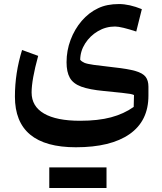

<svg xmlns="http://www.w3.org/2000/svg" viewBox="-20 -482 808 955"><path d="M657.7 -325.2Q623.5 -336.4 595.7 -343.3Q567.9 -350.1 552.2 -350.1Q506.3 -350.1 467 -326.9Q427.7 -303.7 403.6 -265.9Q379.4 -228 378.9 -184.6Q386.7 -175.3 399.7 -169.7Q412.6 -164.1 445.8 -159.4Q479 -154.8 547.4 -147Q616.2 -139.6 653.3 -128.9Q690.4 -118.2 704.3 -99.9Q718.3 -81.5 718.3 -50.8V-6.3Q718.3 119.6 624.5 185.1Q530.8 250.5 357.4 250.5Q54.2 250.5 54.2 -1.5Q54.2 -119.1 89.8 -233.4L169.9 -204.1Q137.2 -85 137.2 -22Q137.2 46.9 199 82.8Q260.7 118.7 378.4 118.7Q467.8 118.7 532 101.6Q596.2 84.5 645 49.8L646.5 -9.3Q639.6 -12.7 627.7 -14.9Q615.7 -17.1 586.2 -20.3Q556.6 -23.4 497.6 -29.3Q424.8 -36.1 384.3 -51Q343.8 -65.9 327.4 -95Q311 -124 311 -172.4Q311 -230.5 331.1 -283.7Q351.1 -336.9 386.5 -378.2Q421.9 -419.4 467.8 -440.9Q510.7 -461.9 571.8 -461.9Q623 -461.9 685.5 -436.5ZM225.1 453.1V350.6H509.8V453.1Z"/></svg>

Font: Pinar-DS3-FD SemiBold
Style: Regular
Weight: 600
Designer: Amin Abedi
Version: Version 3.000